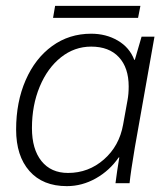

<svg xmlns="http://www.w3.org/2000/svg" viewBox="-20 -625 574 655"><path d="M35 -183Q35 -277 67.5 -351.5Q100 -426 158 -468Q216 -510 291 -510Q342 -510 382 -486.5Q422 -463 438 -421H440L463 -500H507L440 -122Q426 -39 422 0H374Q379 -40 387 -88H385Q354 -43 307 -16.5Q260 10 208 10Q126 10 80.5 -41.5Q35 -93 35 -183ZM400 -200 415 -283Q419 -304 419 -330Q419 -394 385.5 -430Q352 -466 291 -466Q234 -466 188 -429.5Q142 -393 115.5 -329.5Q89 -266 89 -188Q89 -116 121.5 -75.5Q154 -35 212 -35Q282 -35 334.5 -81Q387 -127 400 -200ZM168 -605H459L451 -564H161Z"/></svg>

Font: Sarabun ExtraLight
Style: Italic
Weight: 275
Italic angle: -10°
Designer: Suppakit Chalermlarp | Katatrad Co.,Ltd.
Foundry: Cadson Demak Co.,Ltd.
Version: Version 1.000; ttfautohint (v1.6)